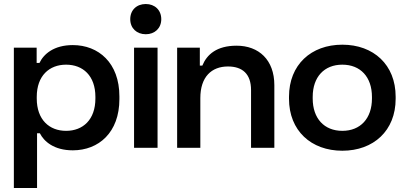

<svg xmlns="http://www.w3.org/2000/svg" viewBox="-20 -736 2014 956"><path d="M49 -498.5V200H164.5V-72.5H178.5C198.5 -32.5 248 12.5 342.5 12.5C471 12.5 574.5 -76 574.5 -242.5V-256C574.5 -423 470.5 -511.5 342.5 -511.5C248 -511.5 197 -466.5 176.5 -422.5H162.5V-498.5ZM309 -414C393 -414 455 -359 455 -253.5V-245.5C455 -140 393 -84.5 309 -84.5C225.5 -84.5 163 -140 163 -245.5V-253.5C163 -359 225.5 -414 309 -414Z M647.5 0H764.5V-498.5H647.5ZM706 -565.5C750.5 -565.5 783 -595.5 783 -640.5C783 -686 750.5 -716 706 -716C660.5 -716 628.5 -686 628.5 -640.5C628.5 -595.5 660.5 -565.5 706 -565.5Z M862 0H977.5V-247.5C977.5 -353.5 1033.5 -405 1115 -405C1186 -405 1230 -369 1230 -287.5V0H1346V-312C1346 -438 1268.5 -508.5 1158 -508.5C1059 -508.5 1010 -464.5 987.5 -409.5H975V-498.5H862Z M1684.5 14.5C1840 14.5 1950 -85.5 1950 -244V-254.5C1950 -413.5 1840 -513.5 1684.5 -513.5C1529 -513.5 1419 -413.5 1419 -254.5V-244C1419 -85.5 1529 14.5 1684.5 14.5ZM1684.5 -84.5C1594.5 -84.5 1537 -146 1537 -245.5V-253.5C1537 -353 1594.5 -414 1684.5 -414C1774.5 -414 1832 -353 1832 -253.5V-245.5C1832 -146 1774.5 -84.5 1684.5 -84.5Z"/></svg>

Font: MCL Standard Medium
Style: Regular
Weight: 500
Designer: Květoslav Bartoš
Foundry: Florian Karsten
Version: Version 1.001;Glyphs 3.2.3 (3260)